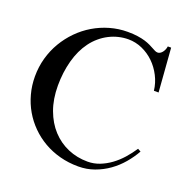

<svg xmlns="http://www.w3.org/2000/svg" viewBox="-130 -843 968 983"><g transform="rotate(20 354.0 -351.0)"><path d="M655.8 -480.5H630.4Q625.5 -522 606.4 -559.1Q587.4 -596.2 558.8 -623.8Q530.3 -651.4 493.9 -667.5Q457.5 -683.6 418.5 -683.6Q391.6 -683.6 365.2 -677.2Q338.9 -670.9 314.5 -658.4Q290 -646 268.1 -627.4Q246.1 -608.9 228.5 -585Q193.8 -538.1 176.5 -473.9Q159.2 -409.7 159.2 -337.9Q159.2 -264.2 180.7 -205.8Q202.1 -147.5 239.5 -106.9Q276.9 -66.4 326.9 -44.9Q377 -23.4 434.6 -23.4Q468.3 -23.4 499.8 -35.6Q531.2 -47.9 559.3 -68.4Q587.4 -88.9 611.6 -116.2Q635.7 -143.6 655.8 -173.8L672.4 -164.6Q652.3 -128.9 624.5 -96.2Q596.7 -63.5 561.8 -38.6Q526.9 -13.7 485.6 1.2Q444.3 16.1 398.4 16.1Q345.2 16.1 297.6 3.4Q250 -9.3 209.5 -32.7Q168.9 -56.2 136.2 -88.9Q103.5 -121.6 80.6 -161.1Q57.6 -200.7 45.2 -246.6Q32.7 -292.5 32.7 -341.8Q32.7 -394 46.1 -442.1Q59.6 -490.2 84.2 -532Q108.9 -573.7 142.8 -608.2Q176.8 -642.6 217.8 -667Q258.8 -691.4 305.4 -704.8Q352.1 -718.3 401.9 -718.3Q433.1 -718.3 456.5 -714.8Q480 -711.4 497.3 -706.1Q514.6 -700.7 527.3 -694.6Q540 -688.5 549.6 -683.1Q559.1 -677.7 566.4 -674.3Q573.7 -670.9 581.1 -670.9Q587.4 -670.9 593.8 -674.6Q600.1 -678.2 605.5 -684.8Q610.8 -691.4 614.5 -700Q618.2 -708.5 619.6 -718.3H637.7Z"/></g></svg>

Font: Khmer Busra Bunong
Style: Regular
Weight: 400
Designer: D. Kanjahn
Version: Version 7.100; 2014